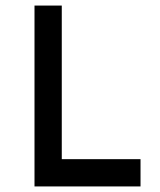

<svg xmlns="http://www.w3.org/2000/svg" viewBox="-20 -670 575 690"><path d="M104 0H485V-98H202V-650H104Z"/></svg>

Font: Grotesk 02 Mince
Style: Bold
Weight: 400
Designer: Frank Adebiaye, contributions by Jérémy Landes, Ariel Martín Pérez
Foundry: Velvetyne Type Foundry
Version: Version 3.000;Glyphs 3.1.2 (3150)